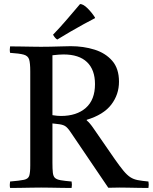

<svg xmlns="http://www.w3.org/2000/svg" viewBox="-20 -931 758 952"><path d="M266 -316 240 -319V-124Q240 -93 242 -75Q244 -57 252.5 -49Q261 -41 280.5 -37.5Q300 -34 335 -31Q338 -15 335 1Q315 1 287 0.5Q259 0 231 -0.5Q203 -1 184 -1Q166 -1 137 -0.5Q108 0 79 0.5Q50 1 30 1Q27 -14 30 -31Q78 -35 99 -39.5Q120 -44 125 -59.5Q130 -75 130 -111V-577Q130 -618 124.5 -636Q119 -654 98 -660Q77 -666 30 -669Q27 -684 30 -701Q49 -701 79.5 -700.5Q110 -700 139.5 -699.5Q169 -699 183 -699Q201 -699 229.5 -699.5Q258 -700 286.5 -701Q315 -702 331 -702Q394 -702 448.5 -685Q503 -668 536.5 -629.5Q570 -591 570 -526Q570 -462 531.5 -412Q493 -362 410 -337V-334Q425 -322 444 -294L549 -142Q575 -105 592.5 -84Q610 -63 626 -52.5Q642 -42 663 -38Q684 -34 716 -31Q719 -15 716 1Q697 1 669 0.5Q641 0 615 -0.5Q589 -1 573 -1Q557 -1 545 -0.5Q533 0 517 0L332 -273Q315 -299 302 -306.5Q289 -314 266 -316ZM240 -360Q253 -358 263 -357Q273 -356 282 -356Q360 -356 405.5 -396Q451 -436 451 -514Q451 -585 411.5 -623Q372 -661 295 -661Q285 -661 270.5 -660Q256 -659 240 -657ZM451 -844V-841Q429 -830 395.5 -811.5Q362 -793 326.5 -772.5Q291 -752 264 -735Q253 -741 243 -759Q277 -794 313 -836Q349 -878 377 -911Q393 -911 414.5 -889.5Q436 -868 451 -844Z"/></svg>

Font: Tiro Bangla
Style: Regular
Weight: 400
Designer: Bangla: John Hudson & Fiona Ross. Latin: John Hudson.
Foundry: Tiro Typeworks Ltd.
Version: Version 1.60